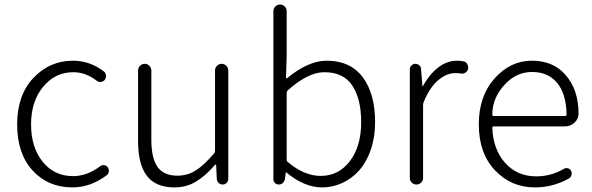

<svg xmlns="http://www.w3.org/2000/svg" viewBox="-20 -815 2616 848"><path d="M299.8 12.7Q192.4 12.7 124 -62Q55.7 -136.7 55.7 -265.6Q55.7 -394.5 127.4 -470.7Q199.2 -546.9 302.7 -546.9Q377 -546.9 439.5 -499Q447.3 -492.2 448.2 -481.4Q449.2 -470.7 442.4 -461.9Q435.5 -454.1 425.3 -453.1Q415 -452.1 406.2 -459Q358.4 -496.1 303.7 -496.1Q223.6 -496.1 170.4 -431.6Q117.2 -367.2 117.2 -265.6Q117.2 -164.1 168.5 -100.6Q219.7 -37.1 302.7 -37.1Q364.3 -37.1 422.9 -81.1Q430.7 -86.9 440.4 -85.4Q450.2 -84 456.1 -76.2Q460.9 -69.3 460.9 -60.5Q460.9 -47.9 451.2 -41Q379.9 12.7 299.8 12.7Z M751 12.7Q668 12.7 628.9 -38.1Q589.8 -88.9 589.8 -192.4V-503.9Q589.8 -515.6 598.6 -524.4Q607.4 -533.2 619.1 -533.2Q630.9 -533.2 639.6 -524.4Q648.4 -515.6 648.4 -503.9V-199.2Q648.4 -116.2 675.8 -77.6Q703.1 -39.1 763.7 -39.1Q807.6 -39.1 844.2 -62Q880.9 -85 925.8 -137.7Q929.7 -142.6 929.7 -150.4V-503.9Q929.7 -515.6 938.5 -524.4Q947.3 -533.2 959 -533.2Q970.7 -533.2 979.5 -524.4Q988.3 -515.6 988.3 -503.9V-24.4Q988.3 -14.6 981 -7.3Q973.6 0 963.4 0Q953.1 0 945.8 -7.3Q938.5 -14.6 937.5 -24.4L934.6 -86.9Q933.6 -87.9 932.1 -87.9Q930.7 -87.9 929.7 -86.9Q887.7 -38.1 845.2 -12.7Q802.7 12.7 751 12.7Z M1402.3 12.7Q1324.2 12.7 1244.1 -53.7Q1244.1 -53.7 1243.2 -53.7Q1242.2 -53.7 1242.2 -52.7L1238.3 -23.4Q1236.3 -13.7 1229 -6.8Q1221.7 0 1210.9 0Q1201.2 0 1194.3 -6.8Q1187.5 -13.7 1187.5 -23.4V-765.6Q1187.5 -778.3 1196.3 -786.6Q1205.1 -794.9 1216.8 -794.9Q1228.5 -794.9 1237.3 -786.6Q1246.1 -778.3 1246.1 -765.6V-567.4L1243.2 -472.7Q1243.2 -469.7 1245.1 -469.2Q1247.1 -468.8 1248 -469.7Q1341.8 -546.9 1422.9 -546.9Q1527.3 -546.9 1582 -474.1Q1636.7 -401.4 1636.7 -275.4Q1636.7 -209 1617.7 -153.8Q1598.6 -98.6 1566.4 -62.5Q1534.2 -26.4 1491.7 -6.8Q1449.2 12.7 1402.3 12.7ZM1396.5 -38.1Q1475.6 -38.1 1525.4 -103.5Q1575.2 -168.9 1575.2 -275.4Q1575.2 -377.9 1536.1 -437Q1497.1 -496.1 1412.1 -496.1Q1340.8 -496.1 1251 -416Q1246.1 -411.1 1246.1 -403.3V-110.4Q1246.1 -102.5 1252 -98.6Q1324.2 -38.1 1396.5 -38.1Z M1790 -29.3V-508.8Q1790 -518.6 1797.4 -525.9Q1804.7 -533.2 1814.5 -533.2Q1824.2 -533.2 1832 -526.4Q1839.8 -519.5 1839.8 -508.8L1845.7 -434.6Q1845.7 -433.6 1846.7 -433.6Q1847.7 -433.6 1847.7 -434.6Q1876 -486.3 1915 -516.6Q1954.1 -546.9 1998 -546.9Q2014.6 -546.9 2027.3 -543.9Q2039.1 -542 2043.9 -531.2Q2047.9 -524.4 2047.9 -516.6Q2047.9 -512.7 2046.9 -508.8Q2043.9 -499 2034.7 -493.7Q2025.4 -488.3 2014.6 -490.2Q2005.9 -492.2 1991.2 -492.2Q1953.1 -492.2 1916 -461.4Q1878.9 -430.7 1851.6 -365.2Q1848.6 -358.4 1848.6 -350.6V-29.3Q1848.6 -16.6 1839.8 -8.3Q1831.1 0 1819.3 0Q1807.6 0 1798.8 -8.3Q1790 -16.6 1790 -29.3Z M2342.8 12.7Q2237.3 12.7 2166 -63Q2094.7 -138.7 2094.7 -265.6Q2094.7 -390.6 2164.6 -468.8Q2234.4 -546.9 2329.1 -546.9Q2422.9 -546.9 2476.6 -485.4Q2535.2 -419.9 2535.2 -312.5Q2535.2 -290 2517.6 -273.4Q2500 -256.8 2474.6 -256.8H2161.1Q2154.3 -256.8 2154.3 -250Q2158.2 -154.3 2211.4 -95.2Q2264.6 -36.1 2348.6 -36.1Q2414.1 -36.1 2470.7 -69.3Q2478.5 -74.2 2488.3 -71.8Q2498 -69.3 2502 -60.5Q2506.8 -51.8 2503.9 -41.5Q2501 -31.2 2492.2 -26.4Q2421.9 12.7 2342.8 12.7ZM2154.3 -308.6Q2154.3 -302.7 2161.1 -302.7H2474.6Q2482.4 -302.7 2482.4 -309.6Q2482.4 -310.5 2482.4 -310.5Q2480.5 -401.4 2440.4 -449.2Q2400.4 -497.1 2330.1 -497.1Q2263.7 -497.1 2213.9 -446.3Q2154.3 -385.7 2154.3 -308.6Z"/></svg>

Font: irohamaru Light
Style: Regular
Weight: 200
Designer: [Source Han Sans]
Ryoko NISHIZUKA  (kana & ideographs); Paul D. Hunt (Latin, Greek & Cyrillic); Wenlong ZHANG  (bopomofo
Version: Version 1.01